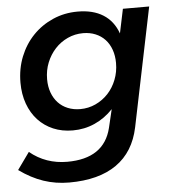

<svg xmlns="http://www.w3.org/2000/svg" viewBox="-58 -584 751 830"><g transform="rotate(-5 317.0 -169.5)"><path d="M209.5 197Q150.5 197 98 179.2Q45.5 161.5 -6.5 124L46.5 50Q81 78.5 121.8 92.8Q162.5 107 208.5 107Q288.5 107 336.5 74.5Q384.5 42 400.5 -23L419.5 -103Q384 -65.5 339.5 -45.8Q295 -26 244.5 -26Q198 -26 159.8 -42.2Q121.5 -58.5 94 -88.2Q66.5 -118 51.5 -159.5Q36.5 -201 36.5 -251Q36.5 -311.5 57.2 -363.5Q78 -415.5 114.8 -453.8Q151.5 -492 201.5 -514Q251.5 -536 309.5 -536Q376 -536 420 -508.2Q464 -480.5 483.5 -426L505.5 -531H619.5L513.5 -16Q491.5 89.5 414.8 143.2Q338 197 209.5 197ZM284.5 -115Q320 -115 351.2 -129.5Q382.5 -144 405.8 -169Q429 -194 442.2 -227.8Q455.5 -261.5 455.5 -300Q455.5 -332 446.2 -358Q437 -384 419.8 -402.5Q402.5 -421 378.2 -431Q354 -441 324.5 -441Q289 -441 257.5 -426.5Q226 -412 202.8 -386.8Q179.5 -361.5 166 -328Q152.5 -294.5 152.5 -256Q152.5 -224 162 -198Q171.5 -172 188.8 -153.5Q206 -135 230.5 -125Q255 -115 284.5 -115Z"/></g></svg>

Font: Argentum Sans
Style: Italic
Weight: 400
Italic angle: -11.3099°
Designer: Julieta Ulanovsky, Owen Earl, Rasmus Andersson, Cristiano Sobral
Foundry: The Argentum Sans Project Authors
Version: Version 3.131; ttfautohint (v1.8.4.7-5d5b-dirty)